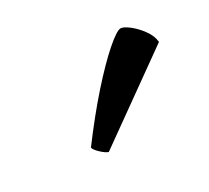

<svg xmlns="http://www.w3.org/2000/svg" viewBox="-55 -830 378 347"><g transform="rotate(-30 134.0 -656.5)"><path d="M90 -565Q84 -567 75.5 -575Q67 -583 66 -588Q101 -635 133 -671Q165 -707 188.5 -727.5Q212 -748 220 -748Q226 -748 237 -739.5Q248 -731 257.5 -718Q267 -705 268 -692Z"/></g></svg>

Font: Texturina 72pt 72pt Regular
Style: Italic
Weight: 400
Italic angle: -11°
Designer: Guillermo Torres Carreño
Foundry: Omnibus-Type
Version: Version 1.002; ttfautohint (v1.8.3)